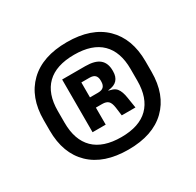

<svg xmlns="http://www.w3.org/2000/svg" viewBox="-96 -755 612 601"><g transform="rotate(-30 210.0 -455.0)"><path d="M210 -261Q121.5 -261 73.5 -307.2Q25.5 -353.5 25.5 -436V-474Q25.5 -556 73.5 -602.5Q121.5 -649 210 -649Q298 -649 345.8 -602.5Q393.5 -556 393.5 -474V-436Q393.5 -353.5 345.8 -307.2Q298 -261 210 -261ZM210 -306Q275 -306 308 -338.8Q341 -371.5 341 -434V-476.5Q341 -538.5 308 -571Q275 -603.5 210 -603.5Q144.5 -603.5 111.2 -571Q78 -538.5 78 -476.5V-434Q78 -371.5 111.2 -338.8Q144.5 -306 210 -306ZM244.5 -364.5 240.5 -395Q238 -412.5 231 -419.2Q224 -426 209 -426H171.5V-463H215.5Q229.5 -463 235.8 -469.5Q242 -476 242 -488.5V-492.5Q242 -504 236 -510.5Q230 -517 215.5 -517H171V-555H222.5Q257.5 -555 273.8 -541.2Q290 -527.5 290 -500.5V-497.5Q290 -478 279.8 -466.8Q269.5 -455.5 247.5 -453.5V-447.5L239.5 -453Q265 -451 274.8 -439Q284.5 -427 288 -402.5L294 -364.5ZM139 -364.5V-555H186.5V-450.5V-434.5V-364.5Z"/></g></svg>

Font: Anek Gujarati SemiBold
Style: Regular
Weight: 600
Designer: Mrunmayee Ghaisas (Gujarati), Yesha Goshar (Latin)
Foundry: Ek Type
Version: Version 1.003